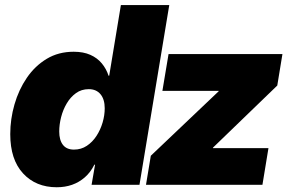

<svg xmlns="http://www.w3.org/2000/svg" viewBox="-20 -748 1177 777"><path d="M209.5 9.8Q125 9.8 73.2 -46.4Q21.5 -102.5 21.5 -205.1Q21.5 -266.1 38.6 -325.4Q55.7 -384.8 88.6 -433.1Q121.6 -481.4 169.2 -510Q216.8 -538.6 278.3 -538.6Q317.4 -538.6 345.5 -526.1Q373.5 -513.7 391.8 -491.7Q410.2 -469.7 419.4 -441.4H421.9L469.2 -727.5H665L544.4 0H350.6L364.7 -81.5H361.8Q346.2 -50.3 323.2 -30.3Q300.3 -10.3 271.7 -0.2Q243.2 9.8 209.5 9.8ZM279.3 -142.6Q308.6 -142.6 331.5 -158Q354.5 -173.3 370.6 -198.2Q386.7 -223.1 395.3 -252.4Q403.8 -281.7 403.8 -309.6Q403.8 -346.2 386.7 -366.7Q369.6 -387.2 339.4 -387.2Q309.6 -387.2 287.4 -371.1Q265.1 -355 250 -329.3Q234.9 -303.7 227.3 -273.9Q219.7 -244.1 219.7 -215.8Q219.7 -181.2 234.6 -161.9Q249.5 -142.6 279.3 -142.6ZM570.8 0 590.3 -117.7 864.7 -378.4 865.2 -380.4H637.2L662.1 -529.3H1123L1102.1 -401.9L841.8 -150.4V-148.4H1066.4L1042 0Z"/></svg>

Font: Inter 24pt Black
Style: Italic
Weight: 900
Italic angle: -9.3988°
Designer: Rasmus Andersson
Foundry: rsms
Version: Version 4.001;git-66647c0bb